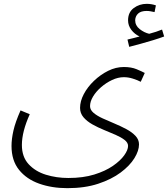

<svg xmlns="http://www.w3.org/2000/svg" viewBox="-20 -749 875 1000"><path d="M40 11Q40 -25 50 -69Q60 -113 87 -174L135 -154Q94 -63 94 6Q94 68 129 106Q164 144 219 161Q274 178 336 178Q413 178 471 160Q529 142 568 115Q607 88 627 60Q647 32 647 11Q647 -6 629 -20Q611 -34 582.5 -46.5Q554 -59 522 -72Q490 -85 461.5 -101Q433 -117 415 -138Q397 -159 397 -187Q397 -222 416.5 -259Q436 -296 469.5 -328Q503 -360 543 -380Q583 -400 625 -400Q664 -400 691.5 -388.5Q719 -377 734 -369L713 -323Q696 -332 672 -339.5Q648 -347 625 -347Q595 -347 564 -332.5Q533 -318 506.5 -295Q480 -272 464.5 -246Q449 -220 449 -196Q449 -177 467 -161.5Q485 -146 514.5 -132.5Q544 -119 576.5 -105.5Q609 -92 638 -76.5Q667 -61 685.5 -41.5Q704 -22 704 3Q704 36 680 75Q656 114 608.5 149.5Q561 185 491.5 208Q422 231 331 231Q250 231 184 207.5Q118 184 79 135.5Q40 87 40 11ZM653 -505 644 -543Q664 -548 678.5 -551.5Q693 -555 707 -559Q681 -571 664 -593.5Q647 -616 647 -643Q647 -685 676.5 -707Q706 -729 744 -729Q769 -729 792 -721L785 -686Q775 -688 765 -690Q755 -692 744 -692Q714 -692 699.5 -678.5Q685 -665 684 -644Q684 -616 707.5 -597.5Q731 -579 757 -573Q795 -583 824 -595L835 -559Q811 -550 778.5 -540Q746 -530 713 -521Q680 -512 653 -505Z"/></svg>

Font: Noto Sans Arabic UI Lt
Style: Regular
Weight: 300
Designer: Monotype Design Team, Nadine Chahine and Nizar Qandah
Foundry: Monotype Imaging Inc.
Version: Version 2.010; ttfautohint (v1.8.4.7-5d5b)